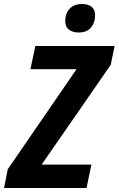

<svg xmlns="http://www.w3.org/2000/svg" viewBox="-55 -945 596 965"><path d="M-34.7 0 -16.1 -94.2 329.6 -597.2H98.1L122.6 -713.9H521L501.5 -619.1L154.3 -117.7H404.3L379.9 0ZM339.8 -781.7Q309.6 -781.7 291.3 -796.1Q272.9 -810.5 272.9 -839.4Q272.9 -877 294.9 -900.9Q316.9 -924.8 356.9 -924.8Q377 -924.8 391.6 -918.9Q406.2 -913.1 414.6 -900.6Q422.9 -888.2 422.9 -867.7Q422.9 -831.1 402.1 -806.4Q381.3 -781.7 339.8 -781.7Z"/></svg>

Font: Open Sans SemiCondensed
Style: Bold Italic
Weight: 700
Width: 4
Italic angle: -12°
Designer: Monotype Design Team
Foundry: Monotype Imaging Inc.
Version: Version 3.003